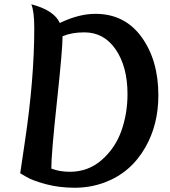

<svg xmlns="http://www.w3.org/2000/svg" viewBox="-20 -867 800 902"><path d="M261 -759Q350 -802 428 -802Q566 -802 645 -693Q724 -584 724 -419Q724 -282 663 -175Q595 -56 472 -10Q405 15 331 15Q257 15 194.5 -2Q132 -19 104 -36L75 -53Q76 -61 97 -202Q141 -496 141 -735Q141 -814 127 -847Q234 -819 261 -759ZM221 -75Q260 -60 308 -60Q395 -60 458.5 -116Q522 -172 550.5 -253Q579 -334 579 -425Q579 -553 524 -634Q469 -715 376 -715Q318 -715 274 -697Q274 -636 247.5 -390Q221 -144 221 -75Z"/></svg>

Font: MeriendaOneRegular
Style: Regular
Weight: 400
Designer: Eduardo Rodriguez Tunni
Foundry: Eduardo Rodriguez Tunni
Version: Version 1.001